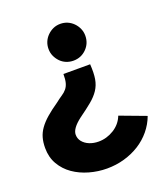

<svg xmlns="http://www.w3.org/2000/svg" viewBox="-133 -806 800 912"><g transform="rotate(-20 267.0 -350.0)"><path d="M134 -364Q153 -379 167.5 -388.5Q182 -398 191.5 -409.5Q201 -421 205.5 -437.5Q210 -454 210 -482H345Q348 -437 343 -407.5Q338 -378 322.5 -354.5Q307 -331 281 -309.5Q255 -288 216 -260Q166 -222 166 -191Q166 -171 178 -156Q191 -140 212 -131.5Q233 -123 258 -123Q299 -123 335.5 -145.5Q372 -168 387 -207Q420 -195 452.5 -182.5Q485 -170 518 -158Q504 -120 478 -88.5Q452 -57 417 -35Q382 -13 340 -1Q298 11 252 11Q207 11 163 -1.5Q119 -14 84.5 -38Q50 -62 29 -98Q8 -134 8 -181Q8 -210 14.5 -233Q21 -256 36 -277Q51 -298 75 -319Q99 -340 134 -364ZM277 -525Q258 -525 241 -532Q224 -539 211.5 -552Q199 -565 191.5 -581.5Q184 -598 184 -618Q184 -637 191 -653.5Q198 -670 211 -683Q224 -696 240.5 -703.5Q257 -711 277 -711Q296 -711 312.5 -704Q329 -697 342 -684Q355 -671 362.5 -654Q370 -637 370 -618Q370 -579 343 -552Q316 -525 277 -525Z"/></g></svg>

Font: Rosa Sans Black
Style: Regular
Weight: 900
Designer: Pentagram / MCKL
Foundry: Pentagram / MCKL
Version: Version 1.005;September 16, 2019;FontCreator 11.5.0.2425 64-